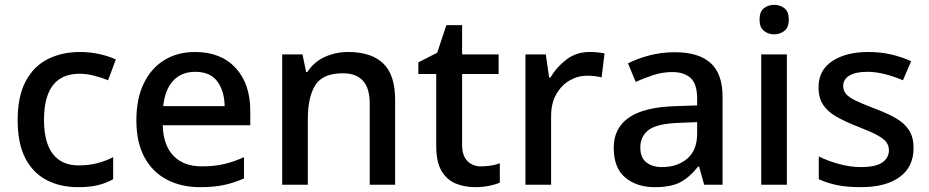

<svg xmlns="http://www.w3.org/2000/svg" viewBox="-20 -764 3842 794"><path d="M303 10Q229 10 172.5 -19.5Q116 -49 84.5 -110Q53 -171 53 -267Q53 -366 86.5 -428.5Q120 -491 178.5 -520Q237 -549 311 -549Q353 -549 392.5 -540Q432 -531 459 -518L427 -432Q401 -443 369.5 -451Q338 -459 309 -459Q162 -459 162 -268Q162 -175 198.5 -127.5Q235 -80 305 -80Q348 -80 383.5 -89.5Q419 -99 448 -114V-23Q420 -7 385.5 1.5Q351 10 303 10Z M787 -549Q893 -549 954 -483.5Q1015 -418 1015 -305V-246H653Q655 -164 697 -120Q739 -76 815 -76Q866 -76 906.5 -85.5Q947 -95 989 -114V-26Q948 -8 906.5 1Q865 10 808 10Q730 10 670.5 -21Q611 -52 577.5 -113.5Q544 -175 544 -266Q544 -356 574.5 -419Q605 -482 659.5 -515.5Q714 -549 787 -549ZM788 -467Q730 -467 696 -430Q662 -393 655 -325H909Q908 -388 878.5 -427.5Q849 -467 788 -467Z M1420 -549Q1515 -549 1564.5 -502Q1614 -455 1614 -351V0H1509V-336Q1509 -461 1398 -461Q1315 -461 1284 -412Q1253 -363 1253 -272V0H1147V-539H1231L1246 -466H1251Q1278 -508 1323 -528.5Q1368 -549 1420 -549Z M1969 -76Q1990 -76 2011.5 -79.5Q2033 -83 2047 -89V-9Q2030 -1 2002.5 4.5Q1975 10 1946 10Q1901 10 1864.5 -5Q1828 -20 1806 -57Q1784 -94 1784 -161V-458H1710V-506L1788 -546L1826 -660H1891V-539H2042V-458H1891V-165Q1891 -120 1913 -98Q1935 -76 1969 -76Z M2418 -549Q2452 -549 2480 -543L2468 -444Q2456 -447 2440 -449Q2424 -451 2408 -451Q2370 -451 2336 -431.5Q2302 -412 2280.5 -374.5Q2259 -337 2259 -283V0H2153V-539H2237L2251 -443H2256Q2281 -486 2322 -517.5Q2363 -549 2418 -549Z M2771 -548Q2869 -548 2918.5 -503.5Q2968 -459 2968 -365V0H2892L2871 -75H2867Q2832 -31 2793.5 -10.5Q2755 10 2687 10Q2614 10 2566 -29.5Q2518 -69 2518 -153Q2518 -234 2580.5 -277.5Q2643 -321 2772 -325L2863 -328V-356Q2863 -417 2836 -441.5Q2809 -466 2760 -466Q2720 -466 2681.5 -453.5Q2643 -441 2609 -425L2577 -502Q2614 -521 2664 -534.5Q2714 -548 2771 -548ZM2790 -256Q2698 -253 2663 -227Q2628 -201 2628 -154Q2628 -112 2653 -92.5Q2678 -73 2718 -73Q2780 -73 2821.5 -107.5Q2863 -142 2863 -212V-259Z M3182 -744Q3206 -744 3224 -730Q3242 -716 3242 -683Q3242 -651 3224 -636.5Q3206 -622 3182 -622Q3157 -622 3139 -636.5Q3121 -651 3121 -683Q3121 -716 3139 -730Q3157 -744 3182 -744ZM3234 -539V0H3128V-539Z M3758 -152Q3758 -74 3700.5 -32Q3643 10 3540 10Q3483 10 3441.5 1.5Q3400 -7 3366 -23V-117Q3402 -99 3449 -86Q3496 -73 3540 -73Q3601 -73 3628.5 -92Q3656 -111 3656 -143Q3656 -162 3645 -176.5Q3634 -191 3606 -206Q3578 -221 3526 -241Q3475 -261 3439 -281.5Q3403 -302 3384 -330.5Q3365 -359 3365 -403Q3365 -474 3422 -511.5Q3479 -549 3571 -549Q3621 -549 3664.5 -539Q3708 -529 3748 -511L3714 -432Q3679 -447 3641 -457Q3603 -467 3567 -467Q3518 -467 3492.5 -451.5Q3467 -436 3467 -409Q3467 -389 3479 -375Q3491 -361 3520.5 -347Q3550 -333 3600 -314Q3651 -295 3686 -274.5Q3721 -254 3739.5 -225Q3758 -196 3758 -152Z"/></svg>

Font: Noto Sans Myanmar UI Medium
Style: Regular
Weight: 500
Designer: Monotype Design Team
Foundry: Monotype Imaging Inc.
Version: Version 2.103; ttfautohint (v1.8.4.7-5d5b)